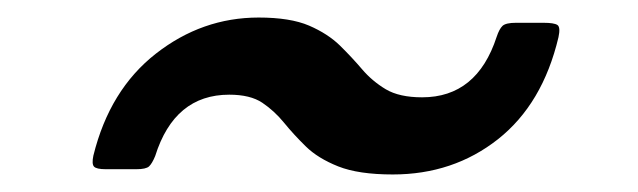

<svg xmlns="http://www.w3.org/2000/svg" viewBox="-20 -536 728 219"><path d="M241.5 -428Q179 -428 157 -358Q153.5 -349.5 150 -346.2Q146.5 -343 135.5 -343H100.5Q90 -343 87.2 -346Q84.5 -349 86.5 -358.5Q105 -433.5 157.8 -474.8Q210.5 -516 275 -516Q311 -516 332.5 -506.8Q354 -497.5 367.8 -484Q381.5 -470.5 393 -457Q404.5 -443.5 420 -434.2Q435.5 -425 461.5 -425Q524 -425 546.5 -494Q549.5 -503 553.2 -506.5Q557 -510 568.5 -510H600Q612 -510 615.8 -507.5Q619.5 -505 617 -493.5Q599 -417.5 548 -377.2Q497 -337 428 -337Q389 -337 365.8 -346.2Q342.5 -355.5 328.8 -369Q315 -382.5 304 -396Q293 -409.5 279.2 -418.8Q265.5 -428 241.5 -428Z"/></svg>

Font: Besley* Narrow Semi
Style: Italic
Weight: 600
Width: 4
Italic angle: -13°
Designer: Owen Earl
Foundry: indestructible type*
Version: Version 3.000; ttfautohint (v1.8.3)